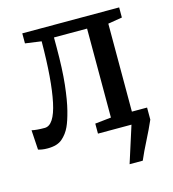

<svg xmlns="http://www.w3.org/2000/svg" viewBox="-109 -646 823 916"><g transform="rotate(-15 302.0 -188.0)"><path d="M60.5 6Q45 6 33 4Q21 2 14 -0.5L8 -97.5Q31.5 -92 72 -92Q118.5 -92 141 -197.8Q163.5 -303.5 164.5 -495L85 -506V-555.5H563.5V-505.5L493.5 -494V-59.5H568.5V0Q549 44.5 524.8 91.8Q500.5 139 483 180H418L475.5 0H310V-49.5L389.5 -58V-497.5H226V-449Q226 -341 217.8 -266Q209.5 -191 197.2 -143Q185 -95 172.5 -68.5Q158 -37 133 -15.5Q108 6 60.5 6Z"/></g></svg>

Font: Merriweather
Style: Regular
Weight: 400
Designer: Eben Sorkin
Foundry: Eben Sorkin
Version: Version 2.100; ttfautohint (v1.7.19-72a1) -l 8 -r 50 -G 200 